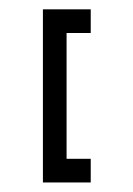

<svg xmlns="http://www.w3.org/2000/svg" viewBox="-20 -384 280 404"><path d="M170.9 -364.3Q170.9 -347.7 170.9 -314.5Q153.3 -314.5 120.1 -314.5Q120.1 -331.1 120.1 -364.3Q132.8 -364.3 145.5 -364.3Q158.2 -364.3 170.9 -364.3ZM170.9 0Q153.3 0 120.1 0Q120.1 -16.6 120.1 -49.8Q136.7 -49.8 170.9 -49.8Q170.9 -33.2 170.9 0ZM120.1 -364.3Q120.1 -243.2 120.1 0Q103.5 0 70.3 0Q70.3 -121.1 70.3 -364.3Q83 -364.3 95.7 -364.3Q108.4 -364.3 120.1 -364.3Z"/></svg>

Font: Tsing
Style: Bold
Weight: 400
Designer: iepn
Foundry: Jiangxue academy
Version: Version 1.0